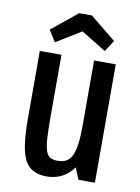

<svg xmlns="http://www.w3.org/2000/svg" viewBox="-85 -797 631 864"><g transform="rotate(10 231.0 -364.5)"><path d="M160 -541V-251Q160 -193 162.5 -157Q165 -121 172 -101.5Q179 -82 192 -75Q205 -68 225 -68Q248 -68 264 -76.5Q280 -85 290 -105.5Q300 -126 304.5 -159.5Q309 -193 309 -243V-541H408V0H333L311 -53Q266 10 188 10Q117 10 89 -42Q61 -92 61 -232V-541ZM206 -739H264L382 -643L349 -591L235 -661L121 -591L88 -643Z"/></g></svg>

Font: Medium
Style: Regular
Weight: 500
Designer: Fernando Haro
Foundry: deFharo
Version: Version 1.787